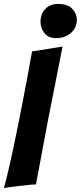

<svg xmlns="http://www.w3.org/2000/svg" viewBox="-26 -963 413 982"><path d="M-6 -1Q6 -44 18 -96.5Q30 -149 42.5 -206.5Q55 -264 66.5 -323Q78 -382 89 -437Q114 -565 138 -700L294 -725Q268 -591 242 -462Q231 -407 219.5 -348Q208 -289 197.5 -231Q187 -173 176.5 -118.5Q166 -64 158 -20Q149 -20 123 -17.5Q97 -15 69 -11.5Q41 -8 18.5 -5Q-4 -2 -6 -1ZM261 -768Q221 -768 201 -794Q181 -820 181 -854Q181 -870 186.5 -886Q192 -902 203 -914.5Q214 -927 231 -935Q248 -943 271 -943Q320 -943 343.5 -918Q367 -893 367 -861Q367 -844 360.5 -827.5Q354 -811 340 -797.5Q326 -784 306 -776Q286 -768 261 -768Z"/></svg>

Font: Bangers
Style: Regular
Weight: 400
Designer: vernon adams
Foundry: Vernon Adams
Version: Version 2.000